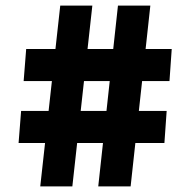

<svg xmlns="http://www.w3.org/2000/svg" viewBox="-20 -662 677 682"><path d="M399 -642H514L444 0H329ZM55 -268H572L564 -154H46ZM194 -642H308L237 0H123ZM73 -488H590L582 -374H64Z"/></svg>

Font: Murecho Thin ExtraBold
Style: Regular
Weight: 800
Version: Version 1.010